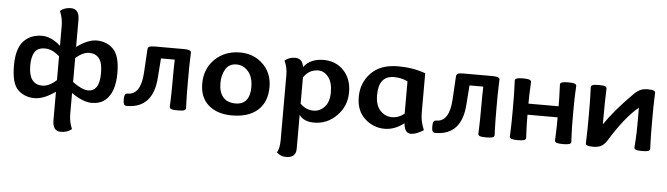

<svg xmlns="http://www.w3.org/2000/svg" viewBox="-52 -845 4572 1317"><g transform="rotate(5 2234.0 -186.0)"><path d="M555.7 -78.1Q591.8 -78.1 612.5 -107.7Q633.3 -137.2 633.3 -206.1Q633.3 -274.9 609.1 -305.2Q585 -335.4 540.5 -335.4Q498 -335.4 447.8 -292V-126.5Q513.2 -78.1 555.7 -78.1ZM392.6 221.2Q336.4 221.2 336.4 145.5V-49.8Q256.8 6.8 193.4 6.8Q126.5 6.8 80.1 -36.1Q33.7 -79.1 33.7 -204.1Q33.7 -319.8 81.5 -371.8Q129.4 -423.8 208.5 -423.8Q271 -423.8 336.4 -366.2V-502.4Q336.4 -556.2 315.4 -604.5Q344.7 -629.9 389.2 -629.9Q447.3 -629.9 447.3 -554.2V-368.2Q524.9 -424.3 584 -424.3Q655.3 -424.3 700.2 -377.7Q745.1 -331.1 745.1 -214.8Q745.1 -78.6 678.7 -24.4Q643.1 4.9 585.9 4.9Q526.9 4.9 447.3 -50.8V93.8Q447.3 147.5 468.3 195.8Q439 221.2 392.6 221.2ZM239.7 -83.5Q286.1 -83.5 336.4 -129.9V-293.9Q286.1 -338.9 236.8 -338.9Q185.5 -338.9 165.3 -306.4Q145 -273.9 145 -213.9Q145 -83.5 239.7 -83.5Z M1179.2 4.9Q1145.5 4.9 1134.5 0Q1123.5 -4.9 1123.5 -15.1Q1123.5 -27.8 1125.2 -66.2Q1127 -104.5 1127 -173.3Q1127 -287.1 1128.9 -340.3H1034.2L1024.4 -209Q1010.3 4.9 828.1 4.9Q814.9 4.9 809.6 -4.6Q804.2 -14.2 804.2 -37.6Q804.2 -60.5 809.6 -70.3Q814.9 -80.1 828.1 -80.1Q917 -80.1 926.8 -231.4L936 -392.6Q937 -408.2 948 -413.1Q959 -418 984.4 -418H1188Q1235.4 -418 1235.4 -397.9Q1235.4 -385.3 1233.6 -348.1Q1231.9 -311 1231.9 -207.5Q1231.9 -104.5 1233.6 -66.2Q1235.4 -27.8 1235.4 -15.1Q1235.4 -4.9 1224.1 0Q1212.9 4.9 1179.2 4.9Z M1552.7 6.8Q1451.2 6.8 1391.1 -45.4Q1331.1 -97.7 1331.1 -193.4Q1331.1 -296.4 1399.4 -362.3Q1467.8 -428.2 1571.8 -428.2Q1667 -428.2 1730 -366.5Q1793 -304.7 1793 -209.5Q1793 -106 1730 -49.6Q1667 6.8 1552.7 6.8ZM1569.8 -77.1Q1619.6 -77.1 1644.3 -108.2Q1668.9 -139.2 1668.9 -196.3Q1668.9 -267.1 1635.5 -305.7Q1602.1 -344.2 1554.7 -344.2Q1502.9 -344.2 1479 -303.2Q1455.1 -262.2 1455.1 -207Q1455.1 -145.5 1483.9 -111.3Q1512.7 -77.1 1569.8 -77.1Z M2107.9 -74.7Q2150.9 -74.7 2183.1 -109.4Q2215.3 -144 2215.3 -210.9Q2215.3 -278.3 2186.3 -315.2Q2157.2 -352.1 2116.7 -352.1Q2053.7 -352.1 2015.6 -295.4V-115.2Q2054.2 -74.7 2107.9 -74.7ZM2009.8 -367.2H2010.7Q2056.2 -427.2 2147.9 -427.2Q2231.9 -427.2 2285.9 -370.1Q2339.8 -313 2339.8 -221.2Q2339.8 -126.5 2274.4 -59.8Q2209 6.8 2118.7 6.8Q2046.9 6.8 2015.6 -37.6V196.8Q2015.6 258.3 1946.3 258.3Q1909.7 258.3 1882.8 232.4Q1892.6 216.3 1896.7 194.3Q1900.9 172.4 1900.9 147.5V-302.2Q1900.9 -356 1879.4 -399.4Q1909.7 -424.8 1950.2 -424.8Q2002 -424.8 2009.8 -367.2Z M2786.1 25.4Q2742.2 25.4 2737.3 -43Q2673.8 6.8 2603.5 6.8Q2526.4 6.8 2467.5 -46.6Q2408.7 -100.1 2408.7 -195.8Q2408.7 -293 2473.6 -360.6Q2538.6 -428.2 2660.6 -428.2Q2761.7 -428.2 2848.6 -397V-122.6Q2848.6 -64.9 2873.5 -7.3Q2822.8 25.4 2786.1 25.4ZM2648.4 -77.1Q2694.8 -77.1 2732.4 -108.9V-331.1Q2689.5 -352.1 2638.7 -352.1Q2532.7 -352.1 2532.7 -220.2Q2532.7 -149.4 2566.2 -113.3Q2599.6 -77.1 2648.4 -77.1Z M3303.7 4.9Q3270 4.9 3259 0Q3248 -4.9 3248 -15.1Q3248 -27.8 3249.8 -66.2Q3251.5 -104.5 3251.5 -173.3Q3251.5 -287.1 3253.4 -340.3H3158.7L3148.9 -209Q3134.8 4.9 2952.6 4.9Q2939.5 4.9 2934.1 -4.6Q2928.7 -14.2 2928.7 -37.6Q2928.7 -60.5 2934.1 -70.3Q2939.5 -80.1 2952.6 -80.1Q3041.5 -80.1 3051.3 -231.4L3060.5 -392.6Q3061.5 -408.2 3072.5 -413.1Q3083.5 -418 3108.9 -418H3312.5Q3359.9 -418 3359.9 -397.9Q3359.9 -385.3 3358.2 -348.1Q3356.4 -311 3356.4 -207.5Q3356.4 -104.5 3358.2 -66.2Q3359.9 -27.8 3359.9 -15.1Q3359.9 -4.9 3348.6 0Q3337.4 4.9 3303.7 4.9Z M3831.5 4.9Q3801.8 4.9 3788.8 0.2Q3775.9 -4.4 3775.9 -15.1Q3775.9 -27.8 3777.8 -66.4Q3779.8 -105 3779.8 -174.8H3572.3Q3572.3 -105 3574.7 -66.4Q3577.1 -27.8 3577.1 -15.1Q3577.1 -4.4 3564.2 0.2Q3551.3 4.9 3520.5 4.9Q3490.7 4.9 3477.8 0.2Q3464.8 -4.4 3464.8 -15.1Q3464.8 -27.8 3466.8 -66.2Q3468.8 -104.5 3468.8 -207.5Q3468.8 -311 3466.8 -349.1Q3464.8 -387.2 3464.8 -400.4Q3464.8 -411.1 3477.8 -415.8Q3490.7 -420.4 3520.5 -420.4Q3551.3 -420.4 3564.2 -415.5Q3577.1 -410.6 3577.1 -400.4Q3577.1 -387.2 3574.7 -349.4Q3572.3 -311.5 3572.3 -251H3779.8Q3779.8 -311.5 3777.8 -349.4Q3775.9 -387.2 3775.9 -400.4Q3775.9 -411.1 3788.8 -415.8Q3801.8 -420.4 3831.5 -420.4Q3862.3 -420.4 3875.2 -415.5Q3888.2 -410.6 3888.2 -400.4Q3888.2 -387.2 3885.7 -349.1Q3883.3 -311 3883.3 -207.5Q3883.3 -104.5 3885.7 -66.2Q3888.2 -27.8 3888.2 -15.1Q3888.2 -4.4 3875.2 0.2Q3862.3 4.9 3831.5 4.9Z M4377 4.9Q4344.7 4.9 4333.7 0Q4322.8 -4.9 4322.8 -15.1Q4322.8 -28.3 4326.2 -66.4Q4329.6 -104.5 4329.6 -198.7Q4329.6 -273.9 4329.1 -289.1Q4237.8 -213.9 4139.6 -54.2Q4119.1 -20 4096.9 -7.6Q4074.7 4.9 4042 4.9Q4009.8 4.9 3999 0Q3988.3 -4.9 3988.3 -15.1Q3988.3 -27.8 3990 -66.2Q3991.7 -104.5 3991.7 -208Q3991.7 -311 3990 -349.1Q3988.3 -387.2 3988.3 -400.4Q3988.3 -410.6 3999 -415.5Q4009.8 -420.4 4042 -420.4Q4074.2 -420.4 4085.4 -415.5Q4096.7 -410.6 4096.7 -400.4Q4096.7 -387.2 4095 -349.1Q4093.3 -311 4093.3 -218.3L4092.8 -153.8Q4160.2 -253.9 4280.3 -374.5Q4305.2 -399.9 4326.7 -410.2Q4348.1 -420.4 4378.4 -420.4Q4408.7 -420.4 4419.9 -415.5Q4431.2 -410.6 4431.2 -400.4Q4431.2 -387.2 4429.4 -349.1Q4427.7 -311 4427.7 -208Q4427.7 -104.5 4429.4 -66.2Q4431.2 -27.8 4431.2 -15.1Q4431.2 -4.9 4419.9 0Q4408.7 4.9 4377 4.9Z"/></g></svg>

Font: Bainsley
Style: Bold
Weight: 700
Designer: Paul James MIller
Foundry: High-Logic / Made with FontCreator
Version: Version 1.411;March 28, 2021;FontCreator 13.0.0.2683 64-bit